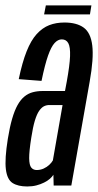

<svg xmlns="http://www.w3.org/2000/svg" viewBox="-31 -688 363 712"><path d="M70 3.5Q88.5 3.5 104 -0.5Q119.5 -4.5 132.5 -11Q145.5 -17.5 154 -25Q162.5 -32.5 167 -40L168 0H233.5L301.5 -385Q317 -471.5 311.2 -519Q305.5 -566.5 279.5 -585.5Q253.5 -604.5 208 -604.5Q177 -604.5 151.8 -594.8Q126.5 -585 105.2 -561.8Q84 -538.5 67.8 -497.8Q51.5 -457 38.5 -394.5L123 -388Q135.5 -448.5 147.2 -481.8Q159 -515 171.5 -528.5Q184 -542 198 -542Q214.5 -542 222.2 -528Q230 -514 228.8 -479.8Q227.5 -445.5 216.5 -385L210 -350.5H126.5Q107.5 -350.5 90.5 -346Q73.5 -341.5 59.5 -330Q45.5 -318.5 34.2 -298.5Q23 -278.5 14 -247.5Q5 -216.5 -2 -173Q-14 -98 -9.2 -60Q-4.5 -22 15.8 -9.2Q36 3.5 70 3.5ZM105 -57.5Q92.5 -57.5 85 -66.5Q77.5 -75.5 77.2 -101.2Q77 -127 85 -177.5Q91 -216.5 98.2 -240.5Q105.5 -264.5 114.2 -277Q123 -289.5 132.2 -294Q141.5 -298.5 152 -298.5H201L165 -93Q160.5 -85 151.8 -76.8Q143 -68.5 131 -63Q119 -57.5 105 -57.5ZM132.5 -634.5H302.5L308 -668H139Z"/></svg>

Font: Anybody ExtraCondensed
Style: Italic
Weight: 400
Width: 2
Italic angle: -10°
Version: Version 1.113;gftools[0.9.25]